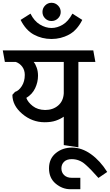

<svg xmlns="http://www.w3.org/2000/svg" viewBox="-31 -1042 790 1379"><path d="M77 -382Q104 -390 125.5 -423.5Q147 -457 147 -504Q147 -538 129 -562.5Q111 -587 83 -597H4Q0 -618 -3.5 -638.5Q-7 -659 -11 -680H639L654 -597H532V16L427 0V-204Q403 -187 370 -175.5Q337 -164 290 -164Q200 -164 129 -224Q58 -284 58 -361ZM427 -597H211Q224 -581 233 -555Q242 -529 242 -498Q242 -452 221.5 -408.5Q201 -365 158 -339Q169 -308 204 -280.5Q239 -253 293 -252Q349 -252 386.5 -284Q424 -316 427 -372Z M676 236Q622 174 580 137.5Q538 101 484 101Q448 101 429 120Q410 139 410 167Q410 197 430 216Q450 235 484 235H546V317H474Q417 317 369 277Q321 237 321 167Q321 98 369.5 58Q418 18 486 18Q556 18 622 65Q688 112 739 193Z M339 -891Q312 -891 293 -910Q274 -929 274 -956Q274 -983 293 -1002.5Q312 -1022 339 -1022Q366 -1022 385.5 -1002.5Q405 -983 405 -956Q405 -929 385.5 -910Q366 -891 339 -891ZM489 -944 560 -899Q522 -824 464 -793Q406 -762 339 -762Q270 -762 212 -793.5Q154 -825 117 -899L188 -944Q214 -891 255.5 -866Q297 -841 339 -841Q380 -841 420 -865Q460 -889 489 -944Z"/></svg>

Font: Palanquin Medium
Style: Regular
Weight: 500
Designer: Pria Ravichandran
Version: Version 1.0.4